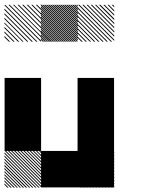

<svg xmlns="http://www.w3.org/2000/svg" viewBox="-21 -856 708 877"><path d="M333.3 -166.7H500V0H333.3ZM333.3 -333.3H500V-166.7H333.3ZM500.8 -155.8 489.2 -167.5H495L500.8 -161.7ZM500.8 -141.7 475 -167.5H480.8L500.8 -147.5ZM500.8 -127.5 460.8 -167.5H466.7L500.8 -133.3ZM500.8 -113.3 446.7 -167.5H452.5L500.8 -119.2ZM500.8 -99.2 432.5 -167.5H438.3L500.8 -105ZM500.8 -85 418.3 -167.5H424.2L500.8 -90.8ZM500.8 -70.8 404.2 -167.5H410L500.8 -76.7ZM500.8 -56.7 390 -167.5H395.8L500.8 -62.5ZM500.8 -42.5 375.8 -167.5H381.7L500.8 -48.3ZM500.8 -28.3 361.7 -167.5H367.5L500.8 -34.2ZM500.8 -14.2 347.5 -167.5H353.3L500.8 -20ZM500.8 0 333.3 -167.5H339.2L500.8 -5.8ZM487.5 0.8 332.5 -154.2V-160L493.3 0.8ZM473.3 0.8 332.5 -140V-145.8L479.2 0.8ZM459.2 0.8 332.5 -125.8V-131.7L465 0.8ZM445 0.8 332.5 -111.7V-117.5L450.8 0.8ZM430 0.8 332.5 -96.7V-103.3L436.7 0.8ZM416.7 0.8 332.5 -83.3V-89.2L422.5 0.8ZM402.5 0.8 332.5 -69.2V-75L408.3 0.8ZM388.3 0.8 332.5 -55V-60.8L394.2 0.8ZM374.2 0.8 332.5 -40.8V-46.7L380 0.8ZM360 0.8 332.5 -26.7V-32.5L365.8 0.8ZM345.8 0.8 332.5 -12.5V-18.3L351.7 0.8ZM167.5 -155.8 155.8 -167.5H161.7L167.5 -161.7ZM167.5 -141.7 141.7 -167.5H147.5L167.5 -147.5ZM167.5 -127.5 127.5 -167.5H133.3L167.5 -133.3ZM167.5 -113.3 113.3 -167.5H119.2L167.5 -119.2ZM167.5 -99.2 99.2 -167.5H105L167.5 -105ZM167.5 -85 85 -167.5H90.8L167.5 -90.8ZM167.5 -70.8 70.8 -167.5H76.7L167.5 -76.7ZM167.5 -56.7 56.7 -167.5H62.5L167.5 -62.5ZM167.5 -42.5 42.5 -167.5H48.3L167.5 -48.3ZM167.5 -28.3 28.3 -167.5H34.2L167.5 -34.2ZM167.5 -14.2 14.2 -167.5H20L167.5 -20ZM167.5 0 0 -167.5H5.8L167.5 -5.8ZM154.2 0.8 -0.8 -154.2V-160L160 0.8ZM140 0.8 -0.8 -140V-145.8L145.8 0.8ZM125.8 0.8 -0.8 -125.8V-131.7L131.7 0.8ZM111.7 0.8 -0.8 -111.7V-117.5L117.5 0.8ZM96.7 0.8 -0.8 -96.7V-103.3L103.3 0.8ZM83.3 0.8 -0.8 -83.3V-89.2L89.2 0.8ZM69.2 0.8 -0.8 -69.2V-75L75 0.8ZM55 0.8 -0.8 -55V-60.8L60.8 0.8ZM40.8 0.8 -0.8 -40.8V-46.7L46.7 0.8ZM26.7 0.8 -0.8 -26.7V-32.5L32.5 0.8ZM12.5 0.8 -0.8 -12.5V-18.3L18.3 0.8ZM500.8 -822.5 489.2 -834.2H495L500.8 -828.3ZM500.8 -803.3 470 -834.2H475.8L500.8 -809.2ZM500.8 -784.2 450.8 -834.2H456.7L500.8 -790ZM500.8 -764.2 430.8 -834.2H437.5L500.8 -770.8ZM500.8 -745.8 412.5 -834.2H418.3L500.8 -751.7ZM500.8 -726.7 393.3 -834.2H399.2L500.8 -732.5ZM500.8 -707.5 374.2 -834.2H380L500.8 -713.3ZM500.8 -688.3 355 -834.2H360.8L500.8 -694.2ZM500.8 -669.2 335.8 -834.2H341.7L500.8 -675ZM485 -665.8 332.5 -818.3V-824.2L490.8 -665.8ZM465.8 -665.8 332.5 -799.2V-805L471.7 -665.8ZM446.7 -665.8 332.5 -780V-785.8L452.5 -665.8ZM427.5 -665.8 332.5 -760.8V-766.7L433.3 -665.8ZM408.3 -665.8 332.5 -741.7V-747.5L414.2 -665.8ZM389.2 -665.8 332.5 -722.5V-728.3L395 -665.8ZM370 -665.8 332.5 -703.3V-709.2L375.8 -665.8ZM350.8 -665.8 332.5 -684.2V-690L356.7 -665.8ZM334.2 -826.7 326.7 -834.2H332.5L334.2 -832.5ZM334.2 -817.5 317.5 -834.2H323.3L334.2 -823.3ZM334.2 -808.3 308.3 -834.2H314.2L334.2 -814.2ZM334.2 -799.2 299.2 -834.2H305L334.2 -805ZM334.2 -790 290 -834.2H295.8L334.2 -795.8ZM334.2 -780.8 280.8 -834.2H286.7L334.2 -786.7ZM334.2 -771.7 271.7 -834.2H277.5L334.2 -777.5ZM334.2 -762.5 262.5 -834.2H268.3L334.2 -768.3ZM334.2 -753.3 253.3 -834.2H259.2L334.2 -759.2ZM334.2 -744.2 244.2 -834.2H250L334.2 -750ZM334.2 -735 235 -834.2H240.8L334.2 -740.8ZM334.2 -725.8 225.8 -834.2H231.7L334.2 -731.7ZM334.2 -716.7 216.7 -834.2H222.5L334.2 -722.5ZM334.2 -707.5 207.5 -834.2H213.3L334.2 -713.3ZM334.2 -698.3 198.3 -834.2H204.2L334.2 -704.2ZM334.2 -689.2 189.2 -834.2H195L334.2 -695ZM334.2 -680 180 -834.2H185.8L334.2 -685.8ZM334.2 -670.8 170.8 -834.2H176.7L334.2 -676.7ZM330 -665.8 165.8 -830 167.5 -834.2 334.2 -667.5ZM320.8 -665.8 165.8 -820.8V-826.7L326.7 -665.8ZM311.7 -665.8 165.8 -811.7V-817.5L317.5 -665.8ZM302.5 -665.8 165.8 -802.5V-808.3L308.3 -665.8ZM293.3 -665.8 165.8 -793.3V-799.2L299.2 -665.8ZM284.2 -665.8 165.8 -784.2V-790L290 -665.8ZM275 -665.8 165.8 -775V-780.8L280.8 -665.8ZM265.8 -665.8 165.8 -765.8V-771.7L271.7 -665.8ZM256.7 -665.8 165.8 -756.7V-762.5L262.5 -665.8ZM247.5 -665.8 165.8 -747.5V-753.3L253.3 -665.8ZM238.3 -665.8 165.8 -738.3V-744.2L244.2 -665.8ZM229.2 -665.8 165.8 -729.2V-735L235 -665.8ZM220 -665.8 165.8 -720V-725.8L225.8 -665.8ZM210 -665.8 165.8 -710V-716.7L216.7 -665.8ZM201.7 -665.8 165.8 -701.7V-707.5L207.5 -665.8ZM192.5 -665.8 165.8 -692.5V-698.3L198.3 -665.8ZM183.3 -665.8 165.8 -683.3V-689.2L189.2 -665.8ZM174.2 -665.8 165.8 -674.2V-680L180 -665.8ZM167.5 -830 163.3 -834.2H167.5ZM167.5 -809.2 142.5 -834.2H148.3L167.5 -815ZM167.5 -788.3 121.7 -834.2H127.5L167.5 -794.2ZM167.5 -767.5 100.8 -834.2H106.7L167.5 -773.3ZM167.5 -746.7 80 -834.2H85.8L167.5 -752.5ZM167.5 -725.8 59.2 -834.2H65L167.5 -731.7ZM167.5 -705 38.3 -834.2H43.3L167.5 -710ZM167.5 -684.2 17.5 -834.2H23.3L167.5 -690ZM165 -665.8 -0.8 -831.7 2.5 -834.2 167.5 -669.2ZM144.2 -665.8 -0.8 -810.8V-816.7L150 -665.8ZM123.3 -665.8 -0.8 -790V-795.8L129.2 -665.8ZM102.5 -665.8 -0.8 -769.2V-775L108.3 -665.8ZM81.7 -665.8 -0.8 -748.3V-753.3L86.7 -665.8ZM60.8 -665.8 -0.8 -727.5V-733.3L66.7 -665.8ZM40 -665.8 -0.8 -706.7V-712.5L45.8 -665.8ZM19.2 -665.8 -0.8 -685.8V-691.7L25 -665.8ZM167.5 -834.2H169.2L167.5 -835.8ZM166.7 -166.7H333.3V0H166.7ZM333.3 -333.3H500V-166.7H333.3ZM0 -333.3H166.7V-166.7H0ZM333.3 -500H500V-166.7H333.3ZM0 -500H166.7V-166.7H0Z"/></svg>

Font: 0xA000-Pixelated-Mono
Style: Pixelated-Mono
Weight: 400
Version: Version 0.1